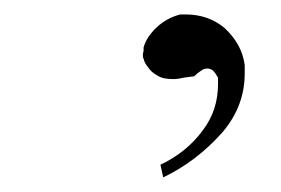

<svg xmlns="http://www.w3.org/2000/svg" viewBox="-20 -817 391 267"><path d="M207 -570.3Q206.1 -574.2 203.1 -587.9Q240.2 -605.5 262.7 -636.7Q283.2 -664.1 283.2 -700.2Q283.2 -704.1 283.2 -709Q279.3 -715.8 276.4 -718.8Q272.5 -721.7 268.6 -721.7Q263.7 -721.7 259.8 -718.8Q254.9 -715.8 250 -710.9Q242.2 -710 235.4 -709Q227.5 -707 220.7 -707Q214.8 -707 209 -708Q203.1 -709 197.3 -712.9Q190.4 -716.8 186.5 -722.7Q180.7 -729.5 179.7 -735.4Q178.7 -736.3 178.7 -738.3Q178.7 -740.2 178.7 -741.2Q178.7 -743.2 179.7 -746.1Q179.7 -748 179.7 -751Q183.6 -765.6 198.2 -779.3Q211.9 -792 230.5 -796.9Q234.4 -796.9 238.3 -796.9Q269.5 -796.9 292 -778.3Q316.4 -755.9 320.3 -726.6Q320.3 -720.7 320.3 -714.8Q320.3 -669.9 290 -633.8Q253.9 -592.8 207 -570.3Z"/></svg>

Font: Griech2
Style: Regular
Weight: 400
Version: 001.007